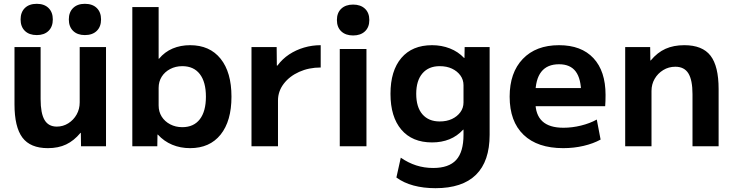

<svg xmlns="http://www.w3.org/2000/svg" viewBox="-20 -767 3845 1007"><path d="M231 10Q139 10 97.5 -45.5Q56 -101 56 -220V-520H193V-247Q193 -173 213.5 -138Q234 -103 278 -103Q311 -103 338.5 -120.5Q366 -138 382 -166.5Q398 -195 398 -230V-520H536V0H405L404 -70H402Q368 -29 327 -9.5Q286 10 231 10ZM173 -583Q133 -583 110.5 -605Q88 -627 88 -665Q88 -703 110.5 -725Q133 -747 173 -747Q212 -747 234.5 -725Q257 -703 257 -665Q257 -627 234.5 -605Q212 -583 173 -583ZM425 -583Q386 -583 363.5 -605Q341 -627 341 -665Q341 -703 363.5 -725Q386 -747 425 -747Q465 -747 487.5 -725Q510 -703 510 -665Q510 -627 487.5 -605Q465 -583 425 -583Z M977 10Q926 10 883 -8Q840 -26 808 -61H806L805 0H674V-730H812V-459H814Q844 -495 885.5 -512.5Q927 -530 977 -530Q1080 -530 1137 -459Q1194 -388 1194 -260Q1194 -132 1137 -61Q1080 10 977 10ZM936 -100Q996 -100 1028 -141.5Q1060 -183 1060 -260Q1060 -337 1028 -378.5Q996 -420 936 -420Q901 -420 872.5 -405Q844 -390 828 -364.5Q812 -339 812 -306V-214Q812 -181 828 -155.5Q844 -130 872.5 -115Q901 -100 936 -100Z M1299 0V-520H1431L1432 -423H1435Q1461 -458 1496.5 -481.5Q1532 -505 1574.5 -517.5Q1617 -530 1662 -530V-413Q1600 -413 1549 -390Q1498 -367 1468 -327.5Q1438 -288 1438 -240V0Z M1762 0V-510H1902V0ZM1832 -581Q1793 -581 1770 -602.5Q1747 -624 1747 -662Q1747 -700 1770 -721.5Q1793 -743 1832 -743Q1871 -743 1894 -721.5Q1917 -700 1917 -662Q1917 -624 1894 -602.5Q1871 -581 1832 -581Z M2264 220Q2201 220 2149 206Q2097 192 2059 164L2082 60Q2121 87 2163 100.5Q2205 114 2252 114Q2334 114 2372.5 72Q2411 30 2411 -60V-87H2409Q2378 -53 2337 -36.5Q2296 -20 2246 -20Q2142 -20 2085 -87Q2028 -154 2028 -275Q2028 -396 2085 -463Q2142 -530 2246 -530Q2296 -530 2339.5 -513Q2383 -496 2414 -463H2416L2417 -520H2548V-60Q2548 79 2476.5 149.5Q2405 220 2264 220ZM2286 -130Q2323 -130 2350.5 -143Q2378 -156 2394.5 -178.5Q2411 -201 2411 -230V-320Q2411 -349 2394.5 -371.5Q2378 -394 2350.5 -407Q2323 -420 2286 -420Q2228 -420 2195.5 -382Q2163 -344 2163 -275Q2163 -205 2195.5 -167.5Q2228 -130 2286 -130Z M2934 10Q2799 10 2726 -60Q2653 -130 2653 -260Q2653 -386 2722 -458Q2791 -530 2912 -530Q3029 -530 3092.5 -462Q3156 -394 3156 -269Q3156 -255 3155.5 -237Q3155 -219 3154 -210H2730V-305H3047L3028 -276Q3028 -354 2999.5 -392Q2971 -430 2912 -430Q2850 -430 2819 -390.5Q2788 -351 2788 -273V-233Q2788 -165 2824.5 -131Q2861 -97 2935 -97Q2981 -97 3027.5 -108.5Q3074 -120 3110 -140L3130 -35Q3092 -14 3041 -2Q2990 10 2934 10Z M3259 0V-520H3390L3391 -450H3393Q3428 -492 3470.5 -511Q3513 -530 3569 -530Q3664 -530 3706.5 -475Q3749 -420 3749 -300V0H3612V-273Q3612 -347 3590.5 -382Q3569 -417 3522 -417Q3487 -417 3458.5 -399.5Q3430 -382 3413.5 -353.5Q3397 -325 3397 -290V0Z"/></svg>

Font: M PLUS 2 Thin
Style: Bold
Weight: 700
Version: Version 1.001